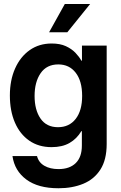

<svg xmlns="http://www.w3.org/2000/svg" viewBox="-20 -748 618 978"><path d="M277.8 210.9Q174.3 210.9 114.3 166.5Q54.2 122.1 43.5 46.9H168.5Q176.8 79.6 206.1 96.4Q235.4 113.3 277.8 113.3Q334.5 113.3 365.7 82.8Q397 52.2 397 -6.3V-80.1H394.5Q371.1 -41 334.2 -19.8Q297.4 1.5 242.7 1.5Q176.8 1.5 129.2 -31.5Q81.5 -64.5 55.9 -123.8Q30.3 -183.1 30.3 -261.7Q30.3 -339.4 56.9 -399.2Q83.5 -459 131.3 -492.7Q179.2 -526.4 243.2 -526.4Q286.1 -526.4 315.7 -512.7Q345.2 -499 364.3 -479Q383.3 -459 394.5 -439H397.5V-515.6H523.4V-14.6Q523.4 65.4 491.7 115.2Q460 165 404.3 188Q348.6 210.9 277.8 210.9ZM275.4 -100.1Q332.5 -100.1 365.5 -142.3Q398.4 -184.6 398.4 -259.3Q398.4 -335 365.7 -377.4Q333 -419.9 276.9 -419.9Q217.8 -419.9 187 -375.2Q156.2 -330.6 156.2 -259.3Q156.2 -188 186.5 -144Q216.8 -100.1 275.4 -100.1ZM230 -583.5 310.1 -727.5H439L322.8 -583.5Z"/></svg>

Font: Inter Display Semi Bold
Style: Regular
Weight: 600
Designer: Rasmus Andersson
Foundry: rsms
Version: Version 4.000;git-37864ae